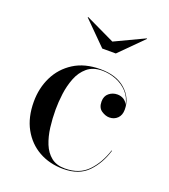

<svg xmlns="http://www.w3.org/2000/svg" viewBox="-127 -764 760 865"><g transform="rotate(20 253.0 -331.0)"><path d="M287.5 -605 428 -671.5 430.5 -670 320.5 -560H255.5L145.5 -670L148 -671.5ZM454.5 -142.5Q435 -77.5 393 -33.8Q351 10 275 10Q209.5 10 158.2 -18.8Q107 -47.5 77.2 -101.2Q47.5 -155 47.5 -230Q47.5 -295 74.2 -349.5Q101 -404 153 -437Q205 -470 280.5 -470Q357 -470 401 -431Q445 -392 445 -336Q445 -309 429.5 -294Q414 -279 391 -279Q372.5 -279 353.2 -292Q334 -305 334 -335Q334 -361 351.2 -375Q368.5 -389 391 -389Q408 -389 421.5 -380.8Q435 -372.5 441 -356.5Q435 -392 412.2 -416.5Q389.5 -441 357 -453.8Q324.5 -466.5 290.5 -466.5Q246 -466.5 218.5 -443.2Q191 -420 176.8 -383.5Q162.5 -347 157.2 -306.2Q152 -265.5 152 -230Q152 -187 157.2 -145.2Q162.5 -103.5 176.2 -69.5Q190 -35.5 215.5 -15Q241 5.5 281.5 5.5Q350.5 5.5 391 -36.5Q431.5 -78.5 452 -142.5Z"/></g></svg>

Font: Bodoni* 72pt
Style: Regular
Weight: 400
Version: Version 2.3